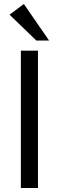

<svg xmlns="http://www.w3.org/2000/svg" viewBox="-20 -946 296 966"><path d="M85 0V-691H171V0ZM227 -742H163L28 -872L100 -926Z"/></svg>

Font: Average Sans
Style: Regular
Weight: 400
Designer: Eduardo Rodriguez Tunni
Foundry: Eduardo Rodriguez Tunni
Version: Version 1.002